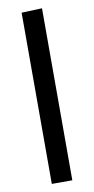

<svg xmlns="http://www.w3.org/2000/svg" viewBox="-87 -789 404 826"><g transform="rotate(-10 115.5 -375.5)"><path d="M70 -748 159.6 -751.4V0H70Z"/></g></svg>

Font: Murecho Thin
Style: Regular
Weight: 100
Designer: Neil Summerour
Foundry: Positype
Version: Version 1.010